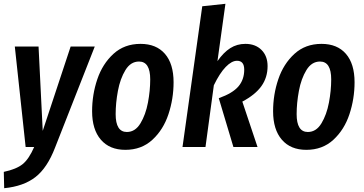

<svg xmlns="http://www.w3.org/2000/svg" viewBox="-39 -774 1915 1011"><path d="M251 3Q210 110 147.5 158.5Q85 207 -17 217L-19 131Q47 117 80 90.5Q113 64 141 0H96L39 -529H164L186 -85L333 -529H460Z M446 -188Q446 -276 473.5 -357Q501 -438 558.5 -490.5Q616 -543 701 -543Q784 -543 829.5 -490.5Q875 -438 875 -341Q875 -254 848 -172.5Q821 -91 763.5 -38Q706 15 621 15Q538 15 492 -38.5Q446 -92 446 -188ZM752 -356Q752 -450 693 -450Q649 -450 621.5 -405Q594 -360 582 -296Q570 -232 570 -173Q570 -79 629 -79Q673 -79 700.5 -124.5Q728 -170 740 -233.5Q752 -297 752 -356Z M1106 -452Q1138 -498 1173.5 -520.5Q1209 -543 1253 -543Q1306 -543 1338 -511Q1370 -479 1370 -426Q1370 -366 1337.5 -320.5Q1305 -275 1237 -239L1317 0H1190L1113 -257Q1186 -283 1216.5 -319Q1247 -355 1247 -407Q1247 -454 1209 -454Q1181 -454 1149.5 -421.5Q1118 -389 1087 -325L1043 0H922L1026 -741L1148 -754Z M1399 -188Q1399 -276 1426.5 -357Q1454 -438 1511.5 -490.5Q1569 -543 1654 -543Q1737 -543 1782.5 -490.5Q1828 -438 1828 -341Q1828 -254 1801 -172.5Q1774 -91 1716.5 -38Q1659 15 1574 15Q1491 15 1445 -38.5Q1399 -92 1399 -188ZM1705 -356Q1705 -450 1646 -450Q1602 -450 1574.5 -405Q1547 -360 1535 -296Q1523 -232 1523 -173Q1523 -79 1582 -79Q1626 -79 1653.5 -124.5Q1681 -170 1693 -233.5Q1705 -297 1705 -356Z"/></svg>

Font: Fira Sans Extra Condensed Medium
Style: Italic
Weight: 500
Width: 3
Italic angle: -8°
Designer: Carrois Corporate & Edenspiekermann AG
Foundry: Carrois Corporate GbR & Edenspiekermann AG
Version: Version 4.203